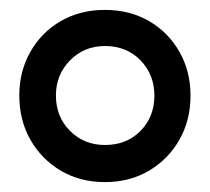

<svg xmlns="http://www.w3.org/2000/svg" viewBox="-20 -647 425 388"><path d="M192 -279Q142 -279 103 -302Q64 -325 41.5 -364.5Q19 -404 19 -454Q19 -503 41.5 -542.5Q64 -582 103 -604.5Q142 -627 192 -627Q242 -627 281 -604.5Q320 -582 342.5 -542.5Q365 -503 365 -454Q365 -404 342.5 -364.5Q320 -325 281 -302Q242 -279 192 -279ZM192 -354Q236 -354 264 -382.5Q292 -411 292 -454Q292 -496 264 -525Q236 -554 192 -554Q150 -554 121.5 -525Q93 -496 93 -454Q93 -411 121.5 -382.5Q150 -354 192 -354Z"/></svg>

Font: Piazzolla SC ExtraBold
Style: Regular
Weight: 800
Designer: Juan Pablo del Peral
Foundry: Huerta Tipografica
Version: Version 1.330